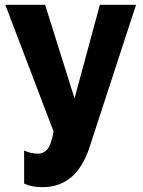

<svg xmlns="http://www.w3.org/2000/svg" viewBox="-20 -545 592 796"><path d="M156 231Q297 231 351 66L544 -525H394L289 -137L167 -525H2L202 0Q193 52 178 72Q161 92 139 92Q107 92 80 79V216Q111 231 156 231Z"/></svg>

Font: RT Raleway ExtraBold
Style: Regular
Weight: 400
Designer: Matt McInerney, Pablo Impallari, Rodrigo Fuenzalida — Edited by Milan Moffatt in April 2016
Foundry: Matt McInerney, Pablo Impallari, Rodrigo Fuenzalida — Edited by Milan Moffatt in April 2016
Version: Version 3.001